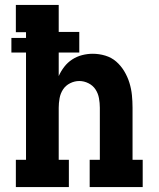

<svg xmlns="http://www.w3.org/2000/svg" viewBox="-20 -755 640 775"><path d="M44 0V-110H85V-543H26V-602H85V-625H44V-735H217V-626H300V-543H217V-448Q226 -468 239.5 -485.5Q253 -503 271.5 -515Q290 -527 311.5 -532.5Q333 -538 354 -538Q380 -538 405 -530.5Q430 -523 449 -506.5Q468 -490 481.5 -467.5Q495 -445 502.5 -420.5Q510 -396 512.5 -371Q515 -346 515 -320V-110H556V0H342V-110H383V-320Q383 -339 379.5 -358.5Q376 -378 365.5 -394Q355 -410 337 -419Q319 -428 300 -428Q281 -428 263 -419Q245 -410 234.5 -394Q224 -378 220.5 -358.5Q217 -339 217 -320V-110H258V0Z"/></svg>

Font: Iosevka Slab XBdEx
Style: Regular
Weight: 800
Width: 7
Monospace: yes
Designer: Belleve Invis
Foundry: Belleve Invis
Version: Version 11.1.0; ttfautohint (v1.8.3)